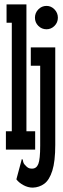

<svg xmlns="http://www.w3.org/2000/svg" viewBox="-20 -685 290 879"><path d="M7 0V-84H34V-581H10V-665H101V-84H141V0ZM193 -551Q171 -551 155.5 -566.5Q140 -582 140 -604Q140 -626 155.5 -642Q171 -658 193 -658Q214 -658 229.5 -642Q245 -626 245 -604Q245 -582 229.5 -566.5Q214 -551 193 -551ZM130 174Q108 174 87 162.5Q66 151 55 136L80 43Q85 45 85 49Q85 53 87.5 60Q90 67 103 79Q109 84 114.5 85.5Q120 87 127 87Q147 87 155.5 65.5Q164 44 164 -18V-384H121V-468H233V-22Q233 54 219.5 96.5Q206 139 183 156Q160 173 130 174Z"/></svg>

Font: Inconsolata UltraCondensed ExtraBold
Style: Regular
Weight: 800
Width: 1
Monospace: yes
Designer: Raph Levien, Cyreal, Brenton Simpson
Foundry: Raph Levien, Cyreal, Google
Version: Version 3.001; ttfautohint (v1.8.2.53-6de2)